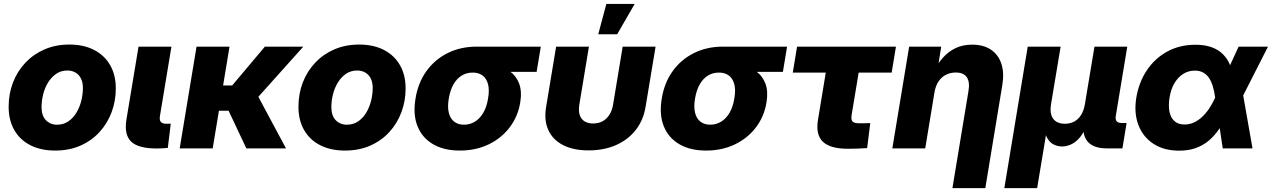

<svg xmlns="http://www.w3.org/2000/svg" viewBox="-20 -762 6532 986"><path d="M263.2 11.2Q189.5 11.2 135.7 -16.4Q82 -43.9 53.2 -94.5Q24.4 -145 24.4 -213.9Q24.4 -280.3 46.6 -338.1Q68.8 -396 110.4 -439.9Q151.9 -483.9 209 -508.5Q266.1 -533.2 335.9 -533.2Q410.2 -533.2 463.6 -505.4Q517.1 -477.5 545.9 -427Q574.7 -376.5 574.7 -307.6Q574.7 -243.7 553.2 -186Q531.7 -128.4 491.2 -84Q450.7 -39.6 393.1 -14.2Q335.4 11.2 263.2 11.2ZM272.9 -121.6Q306.2 -121.6 331.3 -138.9Q356.4 -156.2 373 -184.3Q389.6 -212.4 397.7 -245.6Q405.8 -278.8 405.8 -310.1Q405.8 -339.4 395.5 -359.4Q385.3 -379.4 367.2 -389.6Q349.1 -399.9 326.2 -399.9Q293 -399.9 268.1 -382.6Q243.2 -365.2 226.3 -337.4Q209.5 -309.6 201.4 -276.4Q193.4 -243.2 193.4 -211.4Q193.4 -168 215.8 -144.8Q238.3 -121.6 272.9 -121.6Z M785.2 0.5Q690.4 0.5 653.6 -34.7Q616.7 -69.8 629.4 -148.9L691.4 -522.5H860.4L801.3 -166Q797.9 -145.5 805.9 -136Q814 -126.5 834.5 -126.5Q840.8 -126.5 846.7 -126.7Q852.5 -127 856.9 -127L841.8 -2.4Q830.1 -1.5 815.4 -0.5Q800.8 0.5 785.2 0.5Z M1158.7 -522.5 1072.3 0H902.8L989.3 -522.5ZM1537.6 -522.5 1242.7 -193.4H1076.7L1086.4 -323.2H1172.4L1340.3 -522.5ZM1245.1 0 1149.9 -202.1 1298.8 -279.8 1448.7 0Z M1751.5 11.2Q1677.7 11.2 1624 -16.4Q1570.3 -43.9 1541.5 -94.5Q1512.7 -145 1512.7 -213.9Q1512.7 -280.3 1534.9 -338.1Q1557.1 -396 1598.6 -439.9Q1640.1 -483.9 1697.3 -508.5Q1754.4 -533.2 1824.2 -533.2Q1898.4 -533.2 1951.9 -505.4Q2005.4 -477.5 2034.2 -427Q2063 -376.5 2063 -307.6Q2063 -243.7 2041.5 -186Q2020 -128.4 1979.5 -84Q1939 -39.6 1881.3 -14.2Q1823.7 11.2 1751.5 11.2ZM1761.2 -121.6Q1794.4 -121.6 1819.6 -138.9Q1844.7 -156.2 1861.3 -184.3Q1877.9 -212.4 1886 -245.6Q1894 -278.8 1894 -310.1Q1894 -339.4 1883.8 -359.4Q1873.5 -379.4 1855.5 -389.6Q1837.4 -399.9 1814.5 -399.9Q1781.2 -399.9 1756.3 -382.6Q1731.4 -365.2 1714.6 -337.4Q1697.8 -309.6 1689.7 -276.4Q1681.6 -243.2 1681.6 -211.4Q1681.6 -168 1704.1 -144.8Q1726.6 -121.6 1761.2 -121.6Z M2341.3 11.2Q2259.8 11.2 2203.9 -21.5Q2147.9 -54.2 2124 -114Q2100.1 -173.8 2113.8 -255.9Q2127 -337.4 2170.2 -397.2Q2213.4 -457 2279.5 -489.7Q2345.7 -522.5 2427.7 -522.5H2757.3L2735.8 -393.1H2505.9L2406.2 -389.2Q2376 -389.2 2351.1 -374Q2326.2 -358.9 2309.1 -329.3Q2292 -299.8 2284.7 -255.9Q2277.3 -212.4 2284.9 -182.4Q2292.5 -152.3 2312.7 -137Q2333 -121.6 2362.8 -121.6Q2393.1 -121.6 2418.5 -137Q2443.8 -152.3 2461.7 -182.4Q2479.5 -212.4 2486.3 -255.9Q2494.1 -299.8 2486.3 -329.3Q2478.5 -358.9 2458.5 -374Q2438.5 -389.2 2408.2 -389.2L2416.5 -441.9Q2470.7 -441.9 2517.6 -431.2Q2564.5 -420.4 2597.9 -396.2Q2631.3 -372.1 2646.2 -332.3Q2661.1 -292.5 2651.4 -234.4Q2639.6 -163.6 2597.4 -107.9Q2555.2 -52.2 2489.3 -20.5Q2423.3 11.2 2341.3 11.2Z M3002.9 10.3Q2923.8 10.3 2871.1 -17.1Q2818.4 -44.4 2795.7 -94.7Q2772.9 -145 2784.7 -213.9L2835.9 -522.5H3004.4L2955.1 -224.6Q2950.2 -194.3 2956.8 -172.6Q2963.4 -150.9 2981 -139.4Q2998.5 -127.9 3025.9 -127.9Q3053.7 -127.9 3074.7 -139.4Q3095.7 -150.9 3109.6 -172.6Q3123.5 -194.3 3128.4 -224.6L3177.7 -522.5H3346.7L3295.4 -213.9Q3284.2 -145 3244.9 -94.7Q3205.6 -44.4 3143.8 -17.1Q3082 10.3 3002.9 10.3ZM3052.2 -585.9 3093.8 -741.7H3239.3L3149.4 -585.9Z M3606 11.2Q3524.4 11.2 3468.5 -21.5Q3412.6 -54.2 3388.7 -114Q3364.7 -173.8 3378.4 -255.9Q3391.6 -337.4 3434.8 -397.2Q3478 -457 3544.2 -489.7Q3610.4 -522.5 3692.4 -522.5H4022L4000.5 -393.1H3770.5L3670.9 -389.2Q3640.6 -389.2 3615.7 -374Q3590.8 -358.9 3573.7 -329.3Q3556.6 -299.8 3549.3 -255.9Q3542 -212.4 3549.6 -182.4Q3557.1 -152.3 3577.4 -137Q3597.7 -121.6 3627.4 -121.6Q3657.7 -121.6 3683.1 -137Q3708.5 -152.3 3726.3 -182.4Q3744.1 -212.4 3751 -255.9Q3758.8 -299.8 3751 -329.3Q3743.2 -358.9 3723.1 -374Q3703.1 -389.2 3672.9 -389.2L3681.2 -441.9Q3735.4 -441.9 3782.2 -431.2Q3829.1 -420.4 3862.5 -396.2Q3896 -372.1 3910.9 -332.3Q3925.8 -292.5 3916 -234.4Q3904.3 -163.6 3862.1 -107.9Q3819.8 -52.2 3753.9 -20.5Q3688 11.2 3606 11.2Z M4335 2Q4243.2 2 4205.6 -34.4Q4168 -70.8 4180.7 -146.5L4220.7 -389.2H4051.3L4073.2 -522.5H4581.1L4559.1 -389.2H4389.6L4353.5 -171.9Q4349.6 -147.9 4357.9 -138.4Q4366.2 -128.9 4393.1 -128.9Q4406.7 -128.9 4421.6 -129.2Q4436.5 -129.4 4449.2 -129.9L4433.1 -1.5Q4407.7 0.5 4383.3 1.2Q4358.9 2 4335 2Z M4778.8 -287.1 4731.4 0H4562.5L4648.9 -522.5H4813.5L4791.5 -384.3L4770 -387.7Q4793 -432.6 4821.8 -465.1Q4850.6 -497.6 4887.7 -515.1Q4924.8 -532.7 4972.7 -532.7Q5030.3 -532.7 5068.6 -507.1Q5106.9 -481.4 5122.3 -435.1Q5137.7 -388.7 5127.4 -325.7L5040 204.1H4871.1L4953.6 -294.9Q4961.4 -340.8 4945.1 -365.2Q4928.7 -389.6 4888.2 -389.6Q4861.3 -389.6 4838.6 -378.4Q4815.9 -367.2 4800.3 -344.5Q4784.7 -321.8 4778.8 -287.1Z M5137.7 204.1 5257.8 -522.5H5426.8L5377.4 -226.6Q5372.1 -193.8 5378.9 -171.6Q5385.7 -149.4 5403.6 -137.9Q5421.4 -126.5 5448.2 -126.5Q5475.6 -126.5 5496.8 -137.9Q5518.1 -149.4 5532 -171.9Q5545.9 -194.3 5551.3 -226.6L5600.6 -522.5H5769L5710 -166.5Q5707 -148.4 5714.6 -139.4Q5722.2 -130.4 5740.7 -130.4H5765.6L5744.1 0H5664.6Q5592.3 0 5563.2 -37.8Q5534.2 -75.7 5545.9 -146.5L5554.2 -195.8H5579.6Q5570.8 -141.1 5554.7 -105Q5538.6 -68.8 5518.3 -48.1Q5498 -27.3 5476.3 -18.6Q5454.6 -9.8 5434.6 -9.8Q5413.6 -9.8 5394 -18.6Q5374.5 -27.3 5360.8 -48.3Q5347.2 -69.3 5342.8 -105.2Q5338.4 -141.1 5347.2 -195.8H5372.6L5306.2 204.1Z M6035.6 11.7Q5957.5 11.7 5903.6 -23.4Q5849.6 -58.6 5826.2 -120.1Q5802.7 -181.6 5815.4 -260.3Q5828.6 -339.8 5869.6 -401.1Q5910.6 -462.4 5974.4 -497.3Q6038.1 -532.2 6119.6 -532.2Q6168.5 -532.2 6203.6 -519Q6238.8 -505.9 6261.7 -482.2Q6284.7 -458.5 6297.6 -426.3Q6310.5 -394 6315.4 -356H6346.7L6362.8 -280.8L6412.1 0H6259.3L6220.2 -262.2Q6215.8 -294.4 6208 -319.8Q6200.2 -345.2 6188 -362.8Q6175.8 -380.4 6158 -389.9Q6140.1 -399.4 6116.2 -399.4Q6083 -399.4 6056.4 -382.6Q6029.8 -365.7 6011.5 -335.2Q5993.2 -304.7 5986.3 -262.2Q5979.5 -219.2 5985.8 -188Q5992.2 -156.7 6011.7 -139.6Q6031.2 -122.6 6063 -122.6Q6087.9 -122.6 6110.6 -132.8Q6133.3 -143.1 6153.1 -161.4Q6172.9 -179.7 6189.7 -204.8Q6206.5 -230 6219.7 -259.3L6340.8 -522.5H6491.7L6357.9 -259.3L6314.5 -172.4H6282.7Q6263.2 -131.8 6239.7 -97.9Q6216.3 -64 6187.3 -39.6Q6158.2 -15.1 6120.8 -1.7Q6083.5 11.7 6035.6 11.7Z"/></svg>

Font: Inter 28pt ExtraBold
Style: Italic
Weight: 800
Italic angle: -9.3988°
Designer: Rasmus Andersson
Foundry: rsms
Version: Version 4.001;git-66647c0bb